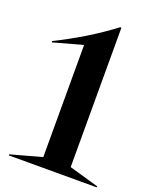

<svg xmlns="http://www.w3.org/2000/svg" viewBox="-159 -970 861 1062"><g transform="rotate(20 271.0 -439.0)"><path d="M25 -6.2 207.5 -56.2V-716.2L35 -668.8L33.8 -676.2Q120 -718.8 202.5 -768.8Q285 -818.8 362.5 -877.5L368.8 -875V-56.2L542.5 -6.2V0H25Z"/></g></svg>

Font: Equateur
Style: Regular
Weight: 400
Designer: Ange Degheest & Eugénie Bidaut
Foundry: Velvetyne Type Foundry
Version: Version 1.000;FEAKit 1.0